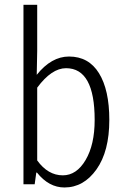

<svg xmlns="http://www.w3.org/2000/svg" viewBox="-20 -786 540 819"><path d="M254.9 13.7Q188.5 13.7 137.7 -49.8H134.8L127.9 0H80.1V-765.6H138.7V-568.4L136.7 -466.8Q199.2 -544.9 274.4 -544.9Q358.4 -544.9 402.3 -473.6Q446.3 -402.3 446.3 -274.4Q446.3 -140.6 391.6 -63.5Q336.9 13.7 254.9 13.7ZM248 -38.1Q306.6 -38.1 345.2 -103.5Q383.8 -168.9 383.8 -274.4Q383.8 -495.1 261.7 -495.1Q200.2 -495.1 138.7 -412.1V-101.6Q184.6 -38.1 248 -38.1Z"/></svg>

Font: GenEi Gothic M Light
Style: Regular
Weight: 300
Designer: o_tamon (Modified); [Source Han Sans]
Ryoko NISHIZUKA  (kana & ideographs); Paul D. Hunt (Latin, Greek & Cyrillic); Wenl
Version: Version 1.1a;Original Version 1.004